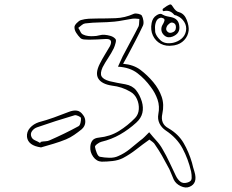

<svg xmlns="http://www.w3.org/2000/svg" viewBox="-20 -758 1040 861"><path d="M756 -554Q725 -549 701 -561.5Q677 -574 665.5 -599Q654 -624 660 -655Q662 -666 667.5 -675Q673 -684 683 -690Q689 -694 696 -695.5Q703 -697 710 -692Q719 -687 728.5 -685Q738 -683 748 -681Q781 -674 784 -642Q789 -608 754 -594Q744 -590 734.5 -591Q725 -592 717 -599Q699 -615 705 -638Q707 -644 710.5 -649.5Q714 -655 716 -661Q721 -672 712 -676Q703 -680 699 -678Q686 -675 680.5 -662Q675 -649 675 -635Q675 -621 676 -614Q680 -596 699.5 -577.5Q719 -559 756 -566Q778 -571 794 -584.5Q810 -598 814 -619Q818 -641 806 -660Q794 -679 774 -687Q771 -689 767 -689.5Q763 -690 761 -692Q742 -715 714 -708Q713 -707 711.5 -709Q710 -711 709 -712Q709 -718 711 -719Q715 -722 719.5 -725Q724 -728 728 -731Q741 -739 745.5 -738Q750 -737 757 -725Q762 -717 768.5 -711Q775 -705 784 -703Q807 -696 817.5 -668.5Q828 -641 826 -621Q823 -596 806 -578Q789 -560 763 -555Q762 -555 760 -554.5Q758 -554 756 -554ZM852 12Q868 65 829 80Q812 87 790 76.5Q768 66 759 47Q752 32 746 16Q740 0 732 -13Q719 -38 705.5 -61.5Q692 -85 676 -108Q672 -116 663.5 -122Q655 -128 650 -132Q619 -110 591 -88Q563 -66 531 -49Q511 -39 485.5 -36Q460 -33 436 -33Q413 -34 398 -55Q383 -76 385 -100Q386 -117 394.5 -128Q403 -139 424 -141Q474 -146 513.5 -170.5Q553 -195 586 -229Q601 -245 602.5 -268.5Q604 -292 594 -314Q584 -336 564 -347Q527 -369 482 -374Q436 -381 421 -405.5Q406 -430 428 -473Q438 -493 450 -512.5Q462 -532 473 -551Q490 -586 451 -583Q433 -582 415 -581Q397 -580 379 -580Q369 -580 357.5 -581Q346 -582 340 -588Q330 -598 322 -610.5Q314 -623 314 -635Q313 -643 323.5 -654Q334 -665 343 -668Q360 -673 378 -674Q396 -675 414 -675Q457 -675 498.5 -676.5Q540 -678 580 -696Q588 -699 600.5 -696Q613 -693 616 -688Q621 -679 623 -665.5Q625 -652 621 -643Q605 -609 587.5 -575.5Q570 -542 552 -508Q548 -501 543.5 -492.5Q539 -484 532 -472Q579 -468 610 -444.5Q641 -421 667 -390Q693 -359 705 -324Q717 -289 708 -248Q698 -203 735 -183Q780 -157 803.5 -116.5Q827 -76 841 -28Q843 -18 846 -8Q849 2 852 12ZM819 61Q839 56 839.5 41Q840 26 837 11Q824 -45 798.5 -92.5Q773 -140 723 -173Q704 -186 695 -205Q686 -224 690 -246Q697 -281 686.5 -311.5Q676 -342 656 -368Q630 -404 596 -430Q562 -456 509 -459Q520 -484 530 -505Q548 -540 566.5 -573.5Q585 -607 602 -641Q604 -649 604 -657Q604 -665 605 -673Q597 -674 589 -674.5Q581 -675 573 -674Q553 -671 533 -667Q513 -663 493 -661Q461 -658 428 -657.5Q395 -657 362 -653Q354 -652 346.5 -645.5Q339 -639 331 -633Q336 -626 340.5 -616Q345 -606 353 -603Q363 -598 376 -596.5Q389 -595 400 -596Q412 -596 425 -599.5Q438 -603 449 -602Q462 -601 475.5 -597Q489 -593 497 -584Q502 -580 498.5 -566Q495 -552 490 -541Q479 -519 465 -498Q451 -477 440 -456Q428 -429 435.5 -415.5Q443 -402 471 -394Q488 -390 506 -386.5Q524 -383 542 -380Q574 -374 590.5 -353Q607 -332 616 -303Q624 -276 618.5 -252Q613 -228 591 -208Q557 -177 518.5 -155Q480 -133 434 -122Q426 -120 415.5 -112Q405 -104 406 -99Q408 -87 414 -72Q420 -57 428 -55Q448 -51 470.5 -50.5Q493 -50 510 -58Q538 -70 562 -89.5Q586 -109 609 -128Q619 -135 627.5 -143.5Q636 -152 649 -165Q666 -144 682 -126.5Q698 -109 709 -89Q726 -60 740 -30Q754 0 768 29Q776 46 788 56Q800 66 819 61ZM728 -639Q721 -625 731 -616Q739 -608 751 -612Q769 -617 769 -636Q769 -652 756 -656Q750 -658 745.5 -656Q741 -654 737 -650Q731 -646 728 -639ZM288 -256Q308 -264 324 -262Q340 -260 352 -243Q363 -230 362.5 -211Q362 -192 346 -178Q330 -165 312.5 -153Q295 -141 276 -133Q249 -122 220.5 -113.5Q192 -105 164 -97Q106 -105 101 -144Q99 -167 114.5 -184.5Q130 -202 154 -210Q188 -219 221.5 -231Q255 -243 288 -256ZM332 -192Q338 -195 341 -207.5Q344 -220 343 -229Q342 -233 331 -238Q320 -243 314 -241Q229 -216 146 -187Q132 -182 123.5 -170Q115 -158 121 -144Q125 -134 137.5 -128.5Q150 -123 160 -117L163 -122Q173 -124 184 -124.5Q195 -125 203 -129Q235 -143 268 -159Q301 -175 332 -192Z"/></svg>

Font: Shizuru
Style: Regular
Weight: 400
Version: Version 1.000